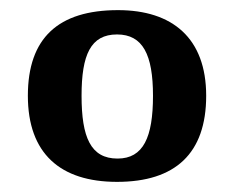

<svg xmlns="http://www.w3.org/2000/svg" viewBox="-20 -739 462 379"><path d="M211 -380C326 -380 387 -436 387 -550C387 -664 320 -719 213 -719C95 -719 35 -664 35 -550C35 -436 99 -380 211 -380ZM212 -426C159 -426 141 -468 141 -550C141 -631 159 -671 211 -671C262 -671 282 -631 282 -550C282 -468 263 -426 212 -426Z"/></svg>

Font: Noto Serif Sinhala SemiBold
Style: Regular
Weight: 600
Designer: Jelle Bosma - Monotype Design Team
Foundry: Monotype Imaging Inc.
Version: Version 2.007